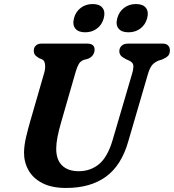

<svg xmlns="http://www.w3.org/2000/svg" viewBox="-20 -916 862 951"><path d="M538 -223 634 -550Q641.5 -575 640.5 -590.8Q639.5 -606.5 619.5 -616L605.5 -622Q586 -632 578.5 -640.8Q571 -649.5 571 -663.5Q571.5 -679 582.5 -689.5Q593.5 -700 615 -700H785.5Q803.5 -700 812.5 -690.8Q821.5 -681.5 821.5 -667.5Q821.5 -649 812.5 -639.5Q803.5 -630 783.5 -621.5L764.5 -615.5Q741.5 -605.5 730.8 -590.2Q720 -575 711.5 -545L615 -214.5Q581 -96 504.2 -40.5Q427.5 15 307.5 15Q236 15 189.8 -9Q143.5 -33 121 -73.2Q98.5 -113.5 99 -161.5Q99.5 -195.5 109 -236.2Q118.5 -277 128.5 -311L199.5 -557Q205.5 -578.5 203 -597.5Q200.5 -616.5 188.5 -622L173.5 -628Q158.5 -637 152.8 -645Q147 -653 147.5 -667Q147.5 -680.5 157.5 -690.2Q167.5 -700 185.5 -700H411.5Q449 -700 448.5 -669.5Q448.5 -656 440.2 -643.5Q432 -631 414.5 -624.5L395.5 -619.5Q379 -613.5 370.8 -599.8Q362.5 -586 355 -561L283 -311Q258.5 -227.5 258.5 -180.5Q258 -125 287.5 -96.5Q317 -68 370 -68Q428 -68 470.5 -103Q513 -138 538 -223ZM402 -756Q368 -756 353 -774.8Q338 -793.5 346.5 -826Q355 -858 380 -877Q405 -896 439 -896Q473 -896 487.8 -877Q502.5 -858 494 -826Q485.5 -794 460.8 -775Q436 -756 402 -756ZM616 -756Q582 -756 567 -774.8Q552 -793.5 561 -826Q569.5 -858 594.5 -877Q619.5 -896 653 -896Q688 -896 702.8 -877Q717.5 -858 709 -826Q700.5 -794 675.8 -775Q651 -756 616 -756Z"/></svg>

Font: Fraunces 9pt SuperSoft SemiBold
Style: Italic
Weight: 600
Italic angle: -16°
Version: Version 1.000;[0bf87f6ff]